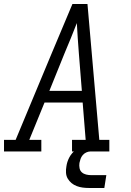

<svg xmlns="http://www.w3.org/2000/svg" viewBox="-33 -755 653 957"><path d="M-13 0V-58H45L225 -490L328 -735H403L462 -58H512V0H326V-58H394L379 -244H189L113 -58H173V0ZM375 -302 360 -490Q357 -528 354.5 -565.5Q352 -603 350 -640Q335 -602 320 -564.5Q305 -527 289 -490L213 -302ZM412 182Q395 182 379.5 180Q364 178 349.5 172.5Q335 167 323.5 157.5Q312 148 304.5 135Q297 122 296 106Q295 90 298 74Q301 52 311.5 31.5Q322 11 339.5 -4Q357 -19 379 -25.5Q401 -32 422 -32L417 0Q407 0 396.5 5Q386 10 379 18.5Q372 27 368.5 37Q365 47 363 57Q361 70 363.5 83Q366 96 375 104Q384 112 396.5 115Q409 118 422 118H497L487 182Z"/></svg>

Font: Iosevka Slab Light Extended
Style: Italic
Weight: 300
Width: 7
Italic angle: -9°
Monospace: yes
Designer: Belleve Invis
Foundry: Belleve Invis
Version: Version 11.1.0; ttfautohint (v1.8.3)